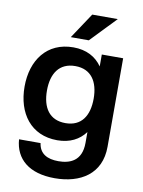

<svg xmlns="http://www.w3.org/2000/svg" viewBox="-101 -801 806 1081"><g transform="rotate(10 302.5 -260.0)"><path d="M288 212C435 212 551 142 551 -14V-520H429V-452C394 -502 340 -532 265 -532C114 -532 32 -418 32 -267C32 -115 114 -1 265 -1C337 -1 390 -29 425 -76V-14C425 91 356 114 292 114C229 114 184 91 176 31H53C61 143 142 212 288 212ZM294 -104C202 -104 160 -169 160 -267C160 -364 202 -430 294 -430C385 -430 427 -364 427 -267C427 -169 385 -104 294 -104ZM240 -586H343L483 -732H337Z"/></g></svg>

Font: Aspekta 600
Style: Regular
Weight: 600
Designer: Ivo Dolenc
Version: Version 2.100